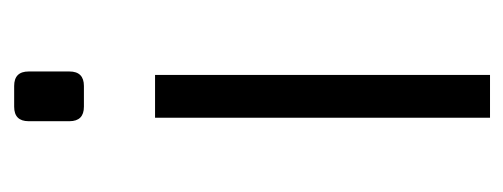

<svg xmlns="http://www.w3.org/2000/svg" viewBox="-246 -484 729 278"><g transform="rotate(-90 119.0 -344.5)"><path d="M150 -485V0H88V-485ZM134 -689Q155 -689 155 -668V-609Q155 -588 134 -588H104Q83 -588 83 -609V-668Q83 -689 104 -689Z"/></g></svg>

Font: Exo 2 Light
Style: Regular
Weight: 300
Designer: Natanael Gama
Foundry: Natanael Gama
Version: Version 2.010